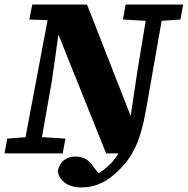

<svg xmlns="http://www.w3.org/2000/svg" viewBox="-34 -675 826 845"><path d="M-14 0 -2 -65 104 -73H128L254 -65L242 0ZM65 0 186 -643H240L194 -317L138 0ZM325 150Q282 150 254.5 131.5Q227 113 220 79Q227 46 247.5 30Q268 14 296 14Q324 14 343 24.5Q362 35 381 64L409 101L383 97H401H383Q426 75 457.5 40.5Q489 6 510 -46Q531 -98 542 -170L570 -358L619 -655H690L609 -194Q599 -137 587 -96Q575 -55 561 -26Q547 3 531.5 25Q516 47 497 66Q455 110 413 130Q371 150 325 150ZM433 0 215 -543 199 -548 186 -586 95 -589 108 -655H349L548 -147H584L520 0ZM633 -582 507 -589 519 -655H772L760 -589L656 -582Z"/></svg>

Font: Source Serif 4 ExtraBold
Style: Italic
Weight: 800
Italic angle: -12°
Designer: Frank Grießhammer
Foundry: Adobe Systems Incorporated
Version: Version 4.004;hotconv 1.0.116;makeotfexe 2.5.65601